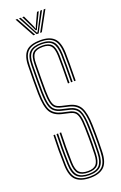

<svg xmlns="http://www.w3.org/2000/svg" viewBox="-182 -1009 669 1064"><g transform="rotate(-20 153.0 -477.0)"><path d="M154.8 -25.8Q114.5 -25.8 96.9 -44.2Q79.2 -62.8 78 -109.5Q76.2 -161.8 76.6 -201.8Q77 -241.8 78.5 -286.2H87.5Q86 -239.8 85.8 -201Q85.5 -162.2 87 -109.8Q88.2 -67 103.5 -50.4Q118.8 -33.8 154.8 -33.8Q188.8 -33.8 203.5 -50.6Q218.2 -67.5 219.5 -110Q220.2 -140.2 220.6 -161.9Q221 -183.5 220.8 -206.5Q220.5 -229.5 219.8 -264.2Q218.8 -306 213.5 -327.2Q208.2 -348.5 197.9 -357.2Q187.5 -366 170.2 -370L125.8 -380.2Q79.8 -391 61.1 -423Q42.5 -455 40.8 -530.2Q40 -563 40.6 -607.8Q41.2 -652.5 41.8 -693Q42.2 -751.2 67.2 -778.6Q92.2 -806 153.8 -806Q207.2 -806 233.6 -780.5Q260 -755 262 -692Q262.5 -668.8 262.5 -623.6Q262.5 -578.5 261.5 -528.2H252.5Q253.5 -577 253.5 -621.9Q253.5 -666.8 252.8 -691.5Q251 -750.5 227.1 -774.2Q203.2 -798 153.8 -798Q98.5 -798 75 -773.8Q51.5 -749.5 50.8 -692.5Q50.2 -649 49.6 -607Q49 -565 49.8 -530.2Q51.5 -457.8 68.5 -428.5Q85.5 -399.2 128 -389L172.5 -378.8Q191.5 -374 203.5 -364.2Q215.5 -354.5 221.6 -331.5Q227.8 -308.5 228.8 -264.2Q229.5 -231.5 229.9 -208.8Q230.2 -186 229.9 -163.6Q229.5 -141.2 228.5 -109.8Q227 -63.8 210.2 -44.8Q193.5 -25.8 154.8 -25.8ZM154.8 -9.8Q107.8 -9.8 84.5 -31.2Q61.2 -52.8 59.8 -108.8Q58.2 -158 58.5 -200.6Q58.8 -243.2 60.2 -286.2H69.5Q68 -245.2 67.5 -205.1Q67 -165 68.8 -109Q70.5 -58.8 90.2 -38.2Q110 -17.8 154.8 -17.8Q198 -17.8 217 -38.8Q236 -59.8 237.8 -109.2Q238.5 -138.5 238.9 -160.4Q239.2 -182.2 239 -206.1Q238.8 -230 237.8 -264.5Q236.8 -309 230.2 -333.9Q223.8 -358.8 210.2 -370.5Q196.8 -382.2 174.5 -387.5L130.2 -398Q103.5 -404.2 88.4 -417.8Q73.2 -431.2 66.6 -458Q60 -484.8 59 -530.8Q58.5 -550 58.6 -579.1Q58.8 -608.2 59.1 -638.6Q59.5 -669 59.8 -692.2Q60.2 -747.8 83.1 -769Q106 -790.2 153.8 -790.2Q200 -790.2 221 -768Q242 -745.8 243.8 -691.2Q244.5 -666.8 244.4 -622Q244.2 -577.2 243.5 -528.2H234.2Q235.2 -575.8 235.4 -620.8Q235.5 -665.8 234.8 -691Q233 -741 214.6 -761.6Q196.2 -782.2 153.8 -782.2Q108.5 -782.2 88.9 -762.2Q69.2 -742.2 68.8 -692Q68.5 -655 67.9 -608.5Q67.2 -562 68 -531Q69 -485 75.4 -460Q81.8 -435 95.5 -423.5Q109.2 -412 132.2 -406.8L176.5 -396.5Q216 -387.2 230.6 -358.8Q245.2 -330.2 247 -265Q247.8 -234 248 -210.6Q248.2 -187.2 248 -163.6Q247.8 -140 246.8 -108.8Q245 -55.2 223.5 -32.5Q202 -9.8 154.8 -9.8ZM154.8 6Q99.8 6 71.6 -19.1Q43.5 -44.2 41.5 -108.5Q40 -156.2 40.2 -198.5Q40.5 -240.8 42.2 -286.2H51.2Q49.5 -241.5 49.2 -201.2Q49 -161 50.5 -108.8Q52.2 -49 77.8 -25.5Q103.2 -2 154.8 -2Q205 -2 229.5 -26.1Q254 -50.2 255.8 -108.8Q256.8 -136.8 257.1 -158.8Q257.5 -180.8 257.2 -205.2Q257 -229.8 256 -265.2Q254.2 -334.5 237.4 -364.9Q220.5 -395.2 178.8 -405.2L134.8 -415.8Q114.5 -420.5 102.2 -430.2Q90 -440 84 -463.1Q78 -486.2 77 -531.2Q76.5 -560 77 -605.6Q77.5 -651.2 78 -691.8Q78.2 -739.2 96 -756.8Q113.8 -774.2 153.8 -774.2Q191.5 -774.2 207.8 -755.6Q224 -737 225.5 -690.8Q226.2 -665.5 226.1 -621.5Q226 -577.5 225.2 -528.2H216Q217 -578.5 217.1 -621.8Q217.2 -665 216.5 -690.5Q215.2 -733.8 200.9 -750Q186.5 -766.2 153.8 -766.2Q116.5 -766.2 101.9 -750Q87.2 -733.8 87 -691.5Q86.8 -645.5 86.1 -604Q85.5 -562.5 86.2 -531.5Q87 -489.5 91.9 -468Q96.8 -446.5 107.5 -437.6Q118.2 -428.8 136.8 -424.2L181 -414Q227.5 -403 245.4 -369.1Q263.2 -335.2 265.2 -265.5Q266 -235.8 266.2 -213.1Q266.5 -190.5 266.2 -166.5Q266 -142.5 265 -108.2Q263 -45 235.6 -19.5Q208.2 6 154.8 6ZM64 -959.8H74.2L137.5 -844.2H127.5ZM84 -959.8H94.2L142.2 -866.5L150.5 -852H153.8L161.8 -866.5L210 -959.8H220.2L158 -844.2H146.2ZM103.5 -959.8H113.8L147.2 -887.8L151 -875.5H153.2L157 -887.8L190.5 -959.8H200.8L162.2 -880.8L155.2 -865.5H149L141.8 -880.8ZM230 -959.8H240L176.8 -844.2H166.8Z"/></g></svg>

Font: Big Shoulders Inline Display Light
Style: Regular
Weight: 300
Designer: Patric King
Foundry: XO Type Co
Version: Version 1.000